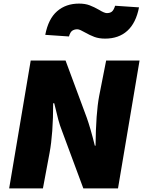

<svg xmlns="http://www.w3.org/2000/svg" viewBox="-20 -1049 797 1069"><path d="M151 -712H345L463 -394Q484 -335 508 -238H512Q514 -419 532 -514L571 -712H757L637 0H444L326 -318Q313 -351 304.5 -383Q296 -415 282 -474H276Q276 -305 256 -198L219 0H31ZM452 -869Q440 -876 429 -881Q418 -886 410 -886Q395 -886 383 -878.5Q371 -871 364 -846L232 -855Q249 -944 298 -986.5Q347 -1029 420 -1029Q454 -1029 479 -1019.5Q504 -1010 532 -994Q561 -976 575 -976Q592 -976 602.5 -984Q613 -992 621 -1017L754 -1008Q737 -921 689 -877.5Q641 -834 565 -834Q531 -834 505.5 -843.5Q480 -853 452 -869Z"/></svg>

Font: Nebula Sans Black
Style: Regular
Weight: 900
Italic angle: -9°
Designer: Paul D. Hunt for Adobe (as Source Sans)
Foundry: Nebula Entertainment & Broadcasting LLC
Version: Version 1.010